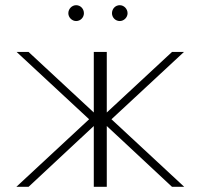

<svg xmlns="http://www.w3.org/2000/svg" viewBox="-20 -719 772 739"><path d="M90 0 341 -234V0H391V-234L642 0H689L409 -260L688 -519H642L391 -286V-519H341V-286L90 -519H44L323 -260L43 0ZM441 -638C457 -638 471 -652 471 -668C471 -685 457 -699 441 -699C424 -699 411 -685 411 -668C411 -652 424 -638 441 -638ZM273 -638C290 -638 303 -652 303 -668C303 -685 290 -699 273 -699C257 -699 243 -685 243 -668C243 -652 257 -638 273 -638Z"/></svg>

Font: Chess Sans ExtraLight
Style: Regular
Weight: 275
Designer: Wolf Bōese
Foundry: Wolf Bōese
Version: Version 7.223;Glyphs 3.3 (3306)